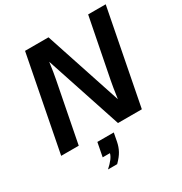

<svg xmlns="http://www.w3.org/2000/svg" viewBox="-205 -839 1150 1212"><g transform="rotate(-30 369.5 -233.0)"><path d="M230.5 -435.5 145.5 0H17.6L151.4 -688H322.3L506.3 -130.9Q513.7 -181.2 517.8 -207.3Q522 -233.4 526.4 -255.9L611.3 -688H739.3L605.5 0H431.6L249 -552.2Q243.7 -512.7 239 -483.4Q234.4 -454.1 230.5 -435.5ZM367.2 99.6Q360.4 133.8 345.2 161.6Q330.1 189.5 297.4 222.2H230.5Q285.2 173.3 292.5 139.2H239.7L259.3 38.1H378.9Z"/></g></svg>

Font: Arimo
Style: Italic
Weight: 400
Italic angle: -12°
Designer: Steve Matteson
Foundry: Monotype Imaging Inc.
Version: Version 1.33